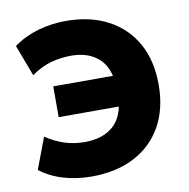

<svg xmlns="http://www.w3.org/2000/svg" viewBox="-81 -795 869 885"><g transform="rotate(-10 353.5 -352.5)"><path d="M278 11Q208 11 146 -7.5Q84 -26 38 -62L93 -208Q139 -178 182.5 -164.5Q226 -151 274 -151Q358 -151 407.5 -194Q457 -237 462 -328L513 -285H175V-429H512L461 -382Q456 -469 408 -511.5Q360 -554 281 -554Q233 -554 187.5 -542Q142 -530 93 -496L38 -642Q89 -679 152 -697.5Q215 -716 284 -716Q398 -716 481.5 -671.5Q565 -627 610 -546Q655 -465 655 -353Q655 -241 609.5 -159.5Q564 -78 479.5 -33.5Q395 11 278 11Z"/></g></svg>

Font: Nunito Sans 10pt Black
Style: Regular
Weight: 900
Designer: Vernon Adams
Foundry: Vernon Adams
Version: Version 3.101;gftools[0.9.27]